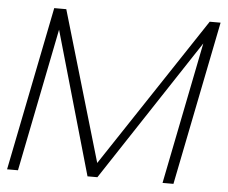

<svg xmlns="http://www.w3.org/2000/svg" viewBox="-50 -756 965 814"><g transform="rotate(5 432.0 -349.0)"><path d="M8.8 0 148.4 -698.2H199.7L387.2 -60.1L810.1 -698.2H856.4L716.8 0H670.4L791 -604L393.1 0H351.1L176.8 -608.9L55.2 0Z"/></g></svg>

Font: Sansation Light
Style: Light Italic
Weight: 300
Designer: Bernd Montag
Version: Version 1.301